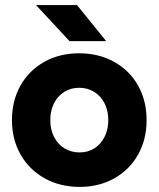

<svg xmlns="http://www.w3.org/2000/svg" viewBox="-20 -721 622 753"><path d="M26.9 -250Q26.9 -326 60.4 -385.5Q93.9 -445 153.8 -478.5Q213.7 -512 290.4 -512Q367.1 -512 427.5 -478.5Q488 -445 521.5 -385.5Q554.9 -326 554.9 -250Q554.9 -174 521.5 -114.5Q488 -55 428.1 -21.5Q368.1 12 292.6 12Q215.9 12 155.4 -21.5Q95 -55 61 -114.5Q26.9 -174 26.9 -250ZM404.7 -250.1Q404.7 -286.9 390.1 -315.6Q375.6 -344.4 349.4 -360.6Q323.1 -376.8 290.4 -376.8Q257.7 -376.8 231.9 -360.6Q206.1 -344.4 191.7 -315.6Q177.2 -286.8 177.2 -250Q177.2 -213.2 191.8 -184.4Q206.3 -155.6 232.6 -139.4Q259 -123.2 292.4 -123.2Q325.2 -123.2 350.6 -139.4Q375.9 -155.7 390.3 -184.5Q404.7 -213.3 404.7 -250.1ZM121.3 -701H282.1L396.6 -559.6H252.7Z"/></svg>

Font: Oak Sans Light
Style: Regular
Weight: 400
Designer: Erik Kennedy, Walven
Foundry: Erik Kennedy, Walven
Version: Version 1.100;Glyphs 3.1.2 (3151)